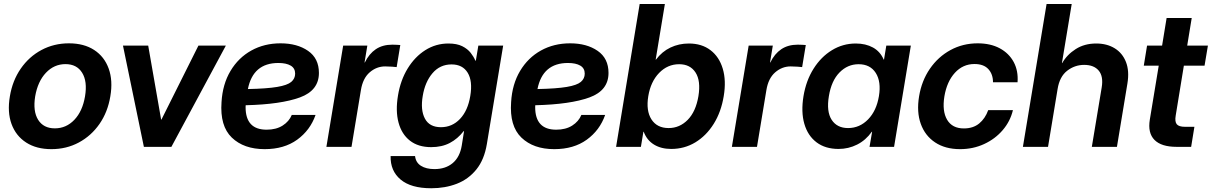

<svg xmlns="http://www.w3.org/2000/svg" viewBox="-20 -748 6173 978"><path d="M241.7 11.7Q165.5 11.7 113.3 -22Q61 -55.7 38.8 -116.2Q16.6 -176.8 30.3 -257.3Q43.5 -337.4 85.7 -398.4Q127.9 -459.5 191.4 -493.4Q254.9 -527.3 331.1 -527.3Q407.7 -527.3 459.7 -493.4Q511.7 -459.5 533.7 -398.4Q555.7 -337.4 542 -257.3Q528.8 -177.2 486.8 -116.7Q444.8 -56.2 381.6 -22.2Q318.4 11.7 241.7 11.7ZM259.3 -94.2Q317.4 -94.2 358.9 -137.9Q400.4 -181.6 413.1 -257.3Q425.8 -333.5 398.4 -377.4Q371.1 -421.4 313.5 -421.4Q255.9 -421.4 214.1 -377.4Q172.4 -333.5 159.2 -257.3Q147 -181.2 174.3 -137.7Q201.7 -94.2 259.3 -94.2Z M1130.4 -515.6 853 0H712.9L606.4 -515.6H734.9L800.8 -138.7H802.2L990.7 -515.6Z M1328.1 11.7Q1222.2 11.7 1160.9 -47.1Q1099.6 -106 1108.4 -228Q1113.8 -319.3 1154.1 -386.7Q1194.3 -454.1 1260.3 -490.7Q1326.2 -527.3 1409.2 -527.3Q1493.7 -527.3 1549.1 -489Q1604.5 -450.7 1604.5 -376.5Q1604.5 -287.1 1507.6 -251.7Q1410.6 -216.3 1231.4 -211.9Q1231 -207.5 1231 -202.1Q1231 -87.4 1337.9 -87.4Q1386.7 -87.4 1419.7 -108.4Q1452.6 -129.4 1466.3 -162.6H1587.4Q1560.1 -84.5 1493.7 -36.4Q1427.2 11.7 1328.1 11.7ZM1242.7 -294.4Q1339.8 -296.4 1391.8 -305.2Q1443.8 -314 1463.6 -330.8Q1483.4 -347.7 1483.4 -373Q1483.4 -400.4 1460.7 -413.8Q1438 -427.2 1397.9 -427.2Q1269 -427.2 1242.7 -294.4Z M1642.6 0 1728 -515.6H1851.1L1836.9 -429.7H1838.4Q1859.9 -474.1 1894.3 -497.3Q1928.7 -520.5 1978.5 -520.5Q1991.2 -520.5 2001.2 -519.8Q2011.2 -519 2019 -518.6L2000.5 -406.2Q1993.7 -407.2 1976.8 -408.4Q1960 -409.7 1941.9 -409.7Q1897.9 -409.7 1863 -379.4Q1828.1 -349.1 1818.4 -289.1L1770.5 0Z M2176.8 210.9Q2073.2 210.9 2020.5 166.5Q1967.8 122.1 1969.7 46.9H2094.2Q2097.7 79.6 2124 96.4Q2150.4 113.3 2192.9 113.3Q2249.5 113.3 2285.9 82.8Q2322.3 52.2 2332 -6.3L2343.8 -80.1H2341.8Q2311.5 -41 2271.2 -19.8Q2231 1.5 2176.3 1.5Q2110.4 1.5 2068.1 -31.5Q2025.9 -64.5 2010 -123.8Q1994.1 -183.1 2007.3 -261.7Q2020 -339.4 2056.6 -399.2Q2093.3 -459 2146.7 -492.7Q2200.2 -526.4 2264.2 -526.4Q2307.1 -526.4 2334.5 -512.7Q2361.8 -499 2377.4 -479Q2393.1 -459 2401.4 -439H2403.8L2416.5 -515.6H2543L2460 -14.6Q2446.8 65.4 2406.5 115.2Q2366.2 165 2306.9 188Q2247.6 210.9 2176.8 210.9ZM2226.1 -100.1Q2283.2 -100.1 2323.2 -142.3Q2363.3 -184.6 2375.5 -259.3Q2388.2 -335 2362.3 -377.4Q2336.4 -419.9 2280.3 -419.9Q2221.2 -419.9 2183.1 -375.2Q2145 -330.6 2133.3 -259.3Q2121.1 -188 2144.3 -144Q2167.5 -100.1 2226.1 -100.1Z M2803.2 11.7Q2697.3 11.7 2636 -47.1Q2574.7 -106 2583.5 -228Q2588.9 -319.3 2629.2 -386.7Q2669.4 -454.1 2735.4 -490.7Q2801.3 -527.3 2884.3 -527.3Q2968.8 -527.3 3024.2 -489Q3079.6 -450.7 3079.6 -376.5Q3079.6 -287.1 2982.7 -251.7Q2885.7 -216.3 2706.5 -211.9Q2706.1 -207.5 2706.1 -202.1Q2706.1 -87.4 2813 -87.4Q2861.8 -87.4 2894.8 -108.4Q2927.7 -129.4 2941.4 -162.6H3062.5Q3035.2 -84.5 2968.8 -36.4Q2902.3 11.7 2803.2 11.7ZM2717.8 -294.4Q2814.9 -296.4 2866.9 -305.2Q2918.9 -314 2938.7 -330.8Q2958.5 -347.7 2958.5 -373Q2958.5 -400.4 2935.8 -413.8Q2913.1 -427.2 2873 -427.2Q2744.1 -427.2 2717.8 -294.4Z M3398.9 10.7Q3348.1 10.7 3311.5 -11.5Q3274.9 -33.7 3258.8 -77.1H3257.3L3244.6 0H3118.2L3238.3 -727.5H3366.7L3319.8 -444.3H3321.3Q3352.1 -485.4 3395.3 -505.9Q3438.5 -526.4 3488.8 -526.4Q3554.7 -526.4 3599.1 -492.4Q3643.6 -458.5 3661.6 -397.9Q3679.7 -337.4 3666.5 -258.3Q3653.3 -177.7 3615.5 -117.2Q3577.6 -56.6 3522 -22.9Q3466.3 10.7 3398.9 10.7ZM3385.7 -95.7Q3441.9 -95.7 3483.2 -137.7Q3524.4 -179.7 3537.6 -258.3Q3550.3 -336.4 3522.9 -378.7Q3495.6 -420.9 3439.5 -420.9Q3380.4 -420.9 3337.4 -376.5Q3294.4 -332 3282.2 -258.3Q3270 -184.1 3298.3 -139.9Q3326.7 -95.7 3385.7 -95.7Z M3708 0 3793.5 -515.6H3916.5L3902.3 -429.7H3903.8Q3925.3 -474.1 3959.7 -497.3Q3994.1 -520.5 4043.9 -520.5Q4056.6 -520.5 4066.7 -519.8Q4076.7 -519 4084.5 -518.6L4065.9 -406.2Q4059.1 -407.2 4042.2 -408.4Q4025.4 -409.7 4007.3 -409.7Q3963.4 -409.7 3928.5 -379.4Q3893.6 -349.1 3883.8 -289.1L3835.9 0Z M4251.5 10.7Q4184.1 10.7 4139.4 -22.9Q4094.7 -56.6 4077.1 -117.2Q4059.6 -177.7 4072.8 -258.3Q4085.9 -337.4 4124 -397.9Q4162.1 -458.5 4217.8 -492.4Q4273.4 -526.4 4339.4 -526.4Q4389.6 -526.4 4426.8 -505.9Q4463.9 -485.4 4481.4 -444.3H4482.9L4494.6 -515.6H4619.6L4534.2 0H4409.2L4422.4 -77.1H4420.9Q4390.1 -33.7 4345.9 -11.5Q4301.8 10.7 4251.5 10.7ZM4299.8 -95.7Q4358.9 -95.7 4401.9 -139.9Q4444.8 -184.1 4457 -258.3Q4469.2 -332 4440.9 -376.5Q4412.6 -420.9 4353.5 -420.9Q4297.4 -420.9 4256.1 -378.7Q4214.8 -336.4 4202.1 -258.3Q4189 -179.7 4216.3 -137.7Q4243.7 -95.7 4299.8 -95.7Z M4870.6 11.7Q4794.9 11.7 4743.4 -22.5Q4691.9 -56.6 4670.2 -117.2Q4648.4 -177.7 4661.6 -257.3Q4674.8 -336.9 4716.6 -397.7Q4758.3 -458.5 4821.3 -492.9Q4884.3 -527.3 4960 -527.3Q5025.4 -527.3 5072.5 -502Q5119.6 -476.6 5143.6 -431.9Q5167.5 -387.2 5163.1 -329.1H5038.1Q5038.1 -370.1 5014.4 -396Q4990.7 -421.9 4943.8 -421.9Q4884.8 -421.9 4844 -377.2Q4803.2 -332.5 4790.5 -257.3Q4778.3 -182.1 4804.4 -137.9Q4830.6 -93.8 4889.6 -93.8Q4937 -93.8 4967.8 -119.1Q4998.5 -144.5 5013.7 -187H5139.6Q5126 -129.9 5087.4 -85Q5048.8 -40 4992.7 -14.2Q4936.5 11.7 4870.6 11.7Z M5367.2 -294.9 5318.4 0H5190.4L5311 -727.5H5439L5389.2 -426.8H5390.6Q5415 -469.7 5459.5 -498Q5503.9 -526.4 5564 -526.4Q5618.2 -526.4 5657.7 -502.2Q5697.3 -478 5715.3 -432.4Q5733.4 -386.7 5722.7 -322.3L5669.4 0H5541.5L5591.8 -302.7Q5601.1 -358.9 5576.7 -388.2Q5552.2 -417.5 5502.4 -417.5Q5454.6 -417.5 5416 -387.7Q5377.4 -357.9 5367.2 -294.9Z M6132.8 -515.6 6115.7 -413.6H6010.3L5968.8 -159.7Q5963.4 -128.4 5974.1 -115.2Q5984.9 -102.1 6016.1 -102.1H6064L6047.4 0H5973.1Q5895.5 0 5860.6 -35.4Q5825.7 -70.8 5836.9 -138.7L5882.3 -413.6H5806.2L5822.8 -515.6H5899.4L5922.4 -656.2H6050.3L6027.3 -515.6Z"/></svg>

Font: Inter Display Semi Bold
Style: Italic
Weight: 600
Italic angle: -9.39999°
Designer: Rasmus Andersson
Foundry: rsms
Version: Version 4.000;git-4fc901f